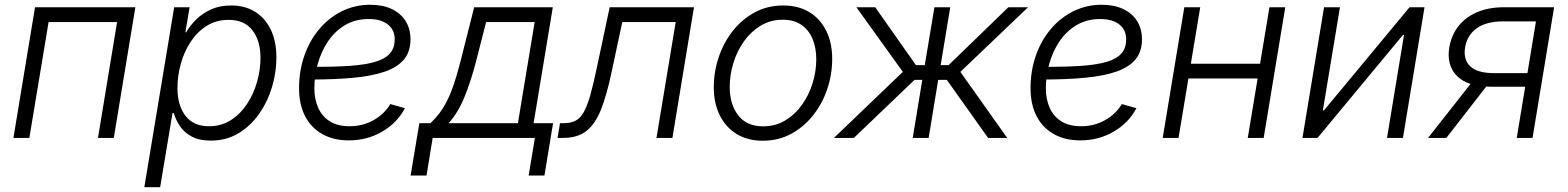

<svg xmlns="http://www.w3.org/2000/svg" viewBox="-20 -571 6491 795"><path d="M540.5 -541 451.2 0H385.7L464.8 -479.5H181.2L101.6 0H35.6L125 -541Z M577.6 204.1 701.2 -541H765.1L747.6 -437.5H751Q766.6 -464.8 792.2 -490.2Q817.9 -515.6 853.8 -532Q889.6 -548.3 936.5 -548.3Q995.1 -548.3 1037.1 -521.7Q1079.1 -495.1 1101.8 -447Q1124.5 -398.9 1124.5 -333Q1124.5 -271 1106 -209.7Q1087.4 -148.4 1052.2 -98.6Q1017.1 -48.8 966.8 -18.8Q916.5 11.2 853 11.2Q804.2 11.2 772.9 -6.1Q741.7 -23.4 724.4 -49.8Q707 -76.2 699.7 -103H694.3L643.1 204.1ZM845.2 -48.3Q896.5 -48.3 936 -73.7Q975.6 -99.1 1002.9 -140.6Q1030.3 -182.1 1044.4 -232.2Q1058.6 -282.2 1058.6 -331.5Q1058.6 -401.9 1025.4 -445.3Q992.2 -488.8 926.8 -488.8Q875.5 -488.8 835.9 -463.9Q796.4 -439 769.3 -397.7Q742.2 -356.4 728.5 -306.4Q714.8 -256.3 714.8 -206.1Q714.8 -134.8 748 -91.6Q781.2 -48.3 845.2 -48.3Z M1423.8 10.3Q1361.3 10.3 1314.9 -15.6Q1268.6 -41.5 1243.4 -89.8Q1218.3 -138.2 1218.3 -205.6Q1218.3 -278.3 1240.5 -341.3Q1262.7 -404.3 1302.7 -451.4Q1342.8 -498.5 1396.5 -524.9Q1450.2 -551.3 1512.7 -551.3Q1564.5 -551.3 1601.8 -533.7Q1639.2 -516.1 1659.4 -483.9Q1679.7 -451.7 1679.7 -407.7Q1679.7 -358.4 1653.8 -326.2Q1627.9 -293.9 1576.2 -275.4Q1524.4 -256.8 1446.5 -249.3Q1368.7 -241.7 1265.1 -241.7L1272.9 -293.9Q1362.8 -293.9 1427.5 -298.3Q1492.2 -302.7 1533.4 -314.9Q1574.7 -327.1 1594.5 -349.6Q1614.3 -372.1 1614.3 -408.2Q1614.3 -447.3 1585.9 -469.7Q1557.6 -492.2 1506.8 -492.2Q1450.7 -492.2 1408.4 -466.8Q1366.2 -441.4 1338.1 -399.7Q1310.1 -357.9 1295.9 -307.1Q1281.7 -256.3 1281.7 -205.1Q1281.7 -160.6 1297.4 -125Q1313 -89.4 1345.5 -68.8Q1377.9 -48.3 1427.7 -48.3Q1482.4 -48.3 1526.9 -73.5Q1571.3 -98.6 1596.2 -140.1L1656.7 -123Q1625 -62.5 1562.7 -26.1Q1500.5 10.3 1423.8 10.3Z M1680.2 155.8 1716.3 -61H1762.7Q1783.7 -81.1 1800.8 -104Q1817.9 -127 1832.5 -156.5Q1847.2 -186 1860.4 -225.6Q1873.5 -265.1 1886.7 -316.9L1943.4 -541H2269L2189.5 -61H2270L2234.4 155.8H2168.9L2194.8 0H1771.5L1746.1 155.8ZM1837.9 -61H2124.5L2193.8 -479.5H1992.7L1951.2 -316.9Q1928.7 -231 1902.6 -167.7Q1876.5 -104.5 1837.9 -61Z M2288.6 0 2298.8 -61H2315.4Q2343.8 -61 2363.3 -71.3Q2382.8 -81.5 2397 -106.4Q2411.1 -131.3 2423.8 -175.5Q2436.5 -219.7 2450.7 -288.1L2504.4 -541H2853.5L2764.2 0H2698.2L2777.8 -479.5H2556.6L2511.2 -267.1Q2491.7 -175.8 2468.3 -116.7Q2444.8 -57.6 2408.2 -28.8Q2371.6 0 2312 0Z M3138.2 11.7Q3075.7 11.7 3030.3 -16.1Q2984.9 -43.9 2960.2 -93.8Q2935.5 -143.6 2935.5 -210Q2935.5 -273.4 2955.8 -334Q2976.1 -394.5 3014.2 -442.9Q3052.2 -491.2 3105 -519.8Q3157.7 -548.3 3223.1 -548.3Q3285.6 -548.3 3331.1 -520.8Q3376.5 -493.2 3401.1 -443.4Q3425.8 -393.6 3425.8 -327.1Q3425.8 -262.7 3405.3 -202.1Q3384.8 -141.6 3346.7 -93.5Q3308.6 -45.4 3255.9 -16.8Q3203.1 11.7 3138.2 11.7ZM3139.6 -47.9Q3191.4 -47.9 3232.2 -72.8Q3272.9 -97.7 3301.5 -138.2Q3330.1 -178.7 3345 -227.8Q3359.9 -276.9 3359.9 -325.7Q3359.9 -373 3344.5 -409.9Q3329.1 -446.8 3298.3 -468Q3267.6 -489.3 3221.2 -489.3Q3170.4 -489.3 3129.9 -464.8Q3089.4 -440.4 3060.5 -399.9Q3031.7 -359.4 3016.6 -310.1Q3001.5 -260.7 3001.5 -210.4Q3001.5 -139.6 3036.4 -93.8Q3071.3 -47.9 3139.6 -47.9Z M3433.1 0 3718.3 -273.4 3525.9 -541H3604L3772.5 -301.3H3809.1L3849.1 -541H3914.6L3875 -301.3H3907.7L4155.3 -541H4236.8L3956.5 -273.4L4150.4 0H4071.3L3900.4 -240.2H3864.7L3825.2 0H3759.3L3798.8 -240.2H3766.6L3515.6 0Z M4452.6 10.3Q4390.1 10.3 4343.8 -15.6Q4297.4 -41.5 4272.2 -89.8Q4247.1 -138.2 4247.1 -205.6Q4247.1 -278.3 4269.3 -341.3Q4291.5 -404.3 4331.5 -451.4Q4371.6 -498.5 4425.3 -524.9Q4479 -551.3 4541.5 -551.3Q4593.3 -551.3 4630.6 -533.7Q4668 -516.1 4688.2 -483.9Q4708.5 -451.7 4708.5 -407.7Q4708.5 -358.4 4682.6 -326.2Q4656.7 -293.9 4605 -275.4Q4553.2 -256.8 4475.3 -249.3Q4397.5 -241.7 4293.9 -241.7L4301.8 -293.9Q4391.6 -293.9 4456.3 -298.3Q4521 -302.7 4562.3 -314.9Q4603.5 -327.1 4623.3 -349.6Q4643.1 -372.1 4643.1 -408.2Q4643.1 -447.3 4614.7 -469.7Q4586.4 -492.2 4535.6 -492.2Q4479.5 -492.2 4437.3 -466.8Q4395 -441.4 4366.9 -399.7Q4338.9 -357.9 4324.7 -307.1Q4310.5 -256.3 4310.5 -205.1Q4310.5 -160.6 4326.2 -125Q4341.8 -89.4 4374.3 -68.8Q4406.7 -48.3 4456.5 -48.3Q4511.2 -48.3 4555.7 -73.5Q4600.1 -98.6 4625 -140.1L4685.5 -123Q4653.8 -62.5 4591.6 -26.1Q4529.3 10.3 4452.6 10.3Z M5214.4 -307.1 5204.1 -246.1H4884.3L4894.5 -307.1ZM4949.7 -541 4859.9 0H4794.4L4883.8 -541ZM5301.8 -541 5212.4 0H5146.5L5236.3 -541Z M5789.1 0H5723.1L5793.5 -426.3H5789.1L5435.5 0H5373L5462.4 -541H5528.3L5457.5 -113.8H5461.9L5816.4 -541H5878.4Z M6325.7 0H6260.3L6339.8 -482.4H6203.6Q6134.3 -482.4 6094.5 -453.9Q6054.7 -425.3 6046.4 -374.5Q6038.1 -324.2 6068.1 -296.1Q6098.1 -268.1 6167.5 -268.1H6333L6323.7 -211.9H6154.3Q6057.1 -211.9 6012.9 -256.3Q5968.8 -300.8 5981 -374.5Q5989.3 -424.3 6018.3 -461.9Q6047.4 -499.5 6095.5 -520.3Q6143.6 -541 6208 -541H6415ZM5968.8 0H5893.1L6085.9 -245.1H6159.2Z"/></svg>

Font: Inter 17pt Light
Style: Italic
Weight: 300
Italic angle: -9.3988°
Version: Version 4.001;git-66647c0bb